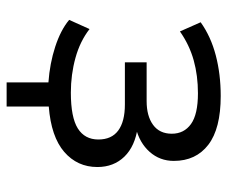

<svg xmlns="http://www.w3.org/2000/svg" viewBox="-72 -466 670 565"><g transform="rotate(90 262.5 -184.0)"><path d="M223 131V8Q167 4 118 -12Q69 -28 39 -53L66 -113Q102 -85 151 -71.5Q200 -58 253 -58Q326 -58 358.5 -78.5Q391 -99 391 -139Q391 -178 364.5 -197.5Q338 -217 288 -217H164V-281H278Q322 -281 348 -300Q374 -319 374 -355Q374 -391 345.5 -411.5Q317 -432 255 -432Q203 -432 158 -419.5Q113 -407 73 -379L46 -440Q88 -470 143.5 -484.5Q199 -499 263 -499Q359 -499 406.5 -462.5Q454 -426 454 -361Q454 -320 427.5 -290Q401 -260 356 -249L354 -255Q411 -247 441.5 -215.5Q472 -184 472 -136Q472 -77 427.5 -38.5Q383 0 294 7V131Z"/></g></svg>

Font: Nunito Sans 10pt
Style: Regular
Weight: 400
Designer: Vernon Adams
Foundry: Vernon Adams
Version: Version 3.101;gftools[0.9.27]